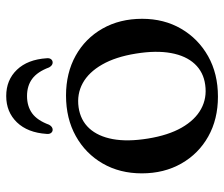

<svg xmlns="http://www.w3.org/2000/svg" viewBox="-72 -638 722 618"><g transform="rotate(-90 289.0 -329.0)"><path d="M290.5 -477.5Q363 -477.5 418.8 -446.5Q474.5 -415.5 506 -360Q537.5 -304.5 537.5 -232.5Q537.5 -162 505.5 -107Q473.5 -52 417.2 -20.2Q361 11.5 287 11.5Q214 11.5 158.5 -19.8Q103 -51 71.5 -106.5Q40 -162 40 -233.5Q40 -304.5 71.8 -359.5Q103.5 -414.5 160 -446Q216.5 -477.5 290.5 -477.5ZM325 -29.5Q366 -35 392.2 -63.2Q418.5 -91.5 427.2 -139.5Q436 -187.5 425.5 -252.5Q415 -318 390.2 -361.2Q365.5 -404.5 330.2 -423.8Q295 -443 252.5 -437Q211 -431 185 -402.8Q159 -374.5 150.2 -326.8Q141.5 -279 152 -214Q162.5 -148.5 187.2 -105.2Q212 -62 247.2 -42.8Q282.5 -23.5 325 -29.5ZM289 -603Q256 -603 233.2 -586.5Q210.5 -570 196.5 -532Q190 -520.5 180.5 -520.5Q174 -520.5 170 -525.8Q166 -531 167 -540Q171 -601 204.2 -635.5Q237.5 -670 289 -670Q340.5 -670 373.5 -635.5Q406.5 -601 410.5 -540Q411.5 -531 407.5 -525.8Q403.5 -520.5 396.5 -520.5Q387.5 -520.5 381 -532Q367 -569.5 344.5 -586.2Q322 -603 289 -603Z"/></g></svg>

Font: Fraunces 24pt
Style: Regular
Weight: 400
Version: Version 1.000;[b76b70a41]